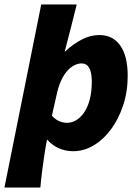

<svg xmlns="http://www.w3.org/2000/svg" viewBox="-48 -670 628 866"><path d="M-28 176 138 -650H298Q285 -596 271.5 -544Q258 -492 244 -438H246Q281 -471 320.5 -491.5Q360 -512 400 -512Q461 -512 494.5 -464.5Q528 -417 528 -328Q528 -257 507.5 -195Q487 -133 452.5 -86.5Q418 -40 374 -14Q330 12 282 12Q247 12 217 -1.5Q187 -15 164 -41Q157 -4 151.5 33Q146 70 141.5 105.5Q137 141 134 176ZM254 -116Q276 -116 296 -128Q316 -140 332 -163.5Q348 -187 357 -222Q366 -257 366 -302Q366 -343 354.5 -363.5Q343 -384 320 -384Q304 -384 288 -376Q272 -368 257 -352Q242 -336 230 -311.5Q218 -287 210 -254L186 -148Q196 -137 207 -130Q218 -123 230 -119.5Q242 -116 254 -116Z"/></svg>

Font: Source Sans 3 Black
Style: Italic
Weight: 900
Italic angle: -11°
Designer: Paul D. Hunt
Foundry: Adobe
Version: Version 3.052;hotconv 1.1.0;makeotfexe 2.6.0